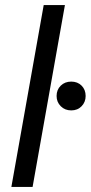

<svg xmlns="http://www.w3.org/2000/svg" viewBox="-20 -740 359 760"><path d="M25 0 153 -720H237L109 0ZM262 -303Q237 -303 220.5 -319.5Q204 -336 204 -360Q204 -385 220.5 -401Q237 -417 262 -417Q287 -417 303 -401Q319 -385 319 -360Q319 -336 303 -319.5Q287 -303 262 -303Z"/></svg>

Font: DM Sans 17pt
Style: Italic
Weight: 400
Italic angle: -10°
Version: Version 4.004;gftools[0.9.30]